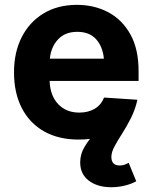

<svg xmlns="http://www.w3.org/2000/svg" viewBox="-20 -573 636 803"><path d="M309.1 10.7Q225.1 10.7 164.6 -23.4Q104 -57.6 71.3 -120.8Q38.6 -184.1 38.6 -270.5Q38.6 -354.5 71 -418Q103.5 -481.4 162.6 -517.1Q221.7 -552.7 301.8 -552.7Q374 -552.7 432.4 -522Q490.7 -491.2 525.1 -429.7Q559.6 -368.2 559.6 -275.4V-234.4H187.5Q189.9 -172.4 223.6 -137.2Q257.3 -102.1 311.5 -102.1Q349.1 -102.1 376.2 -118.2Q403.3 -134.3 415 -165L554.7 -155.8Q538.6 -80.6 474.4 -34.9Q410.2 10.7 309.1 10.7ZM188.5 -327.6H414.6Q409.2 -379.4 381.3 -409.7Q353.5 -439.9 303.2 -439.9Q252.4 -439.9 222.9 -408.4Q193.4 -377 188.5 -327.6ZM445.3 210Q387.7 210 351.6 182.6Q315.4 155.3 315.4 106.4Q315.4 71.8 333 42.2Q350.6 12.7 377.4 -18.6L554.7 -155.8Q545.4 -114.3 527.6 -79.1Q509.8 -43.9 491 -14.6Q472.2 14.6 459 39.1Q445.8 63.5 445.8 83.5Q445.8 119.1 481 119.1Q491.7 119.1 500.5 116Q509.3 112.8 518.1 107.9L549.8 185.1Q531.2 195.8 503.4 202.9Q475.6 210 445.3 210Z"/></svg>

Font: Konkhmer Sleokchher
Style: Regular
Weight: 400
Designer: Suon May Sophanith
Version: Version 1.000; ttfautohint (v1.8.4.7-5d5b);gftools[0.9.23]